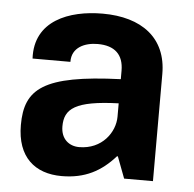

<svg xmlns="http://www.w3.org/2000/svg" viewBox="-45 -602 663 657"><g transform="rotate(5 286.5 -273.0)"><path d="M190 10C270 10 325 -20 373 -74H376L404 0H503V-368C503 -492 416 -556 282 -556C167 -556 49 -512 56 -382H186C185 -432 230 -451 274 -451C333 -451 363 -422 363 -367V-338C96 -328 36 -276 36 -152C36 -42 98 10 190 10ZM241 -94C207 -94 178 -116 178 -160C178 -220 213 -250 363 -255V-209C363 -156 320 -94 241 -94Z"/></g></svg>

Font: Kathrein 75 Bold
Style: Regular
Weight: 700
Designer: Lazydogs Typefoundry, based on Open Sans by Ascender Corporation
Foundry: Lazydogs Typefoundry
Version: Version 1.003;PS 001.003;hotconv 1.0.88;makeotf.lib2.5.64775